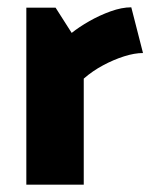

<svg xmlns="http://www.w3.org/2000/svg" viewBox="-20 -505 421 525"><path d="M209 0V-290Q233 -311 262 -326.5Q291 -342 319.5 -351Q348 -360 371 -360L339 -485Q313 -485 282.5 -474Q252 -463 224 -447Q196 -431 176 -415L132 -484H52V0Z"/></svg>

Font: Catamaran Thin ExtraBold
Style: Regular
Weight: 800
Version: Version 2.000